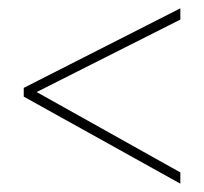

<svg xmlns="http://www.w3.org/2000/svg" viewBox="-20 -586 490 461"><path d="M413 -145V-172L68 -365L413 -539V-566L37 -375V-354Z"/></svg>

Font: Noto Sans Lao UI Cond Thin
Style: Regular
Weight: 100
Width: 3
Designer: Monotype Design Team
Foundry: Monotype Imaging Inc.
Version: Version 2.000